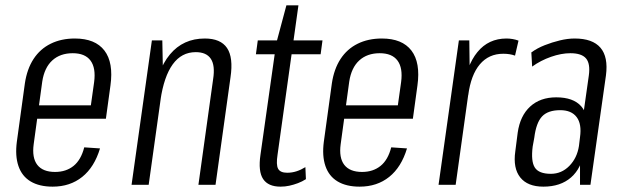

<svg xmlns="http://www.w3.org/2000/svg" viewBox="-20 -691 2334 718"><path d="M177 7Q127 7 94.5 -12.5Q62 -32 49 -70Q36 -108 43 -161L73 -379Q81 -433 105.5 -470.5Q130 -508 169.5 -527.5Q209 -547 260 -547Q336 -547 370.5 -502Q405 -457 393 -371L376 -247H107L114 -297H330L315 -263L332 -384Q339 -437 318.5 -464.5Q298 -492 252 -492Q205 -492 175.5 -465Q146 -438 138 -386L106 -152Q99 -101 119.5 -74.5Q140 -48 186 -48Q227 -48 255 -70.5Q283 -93 295 -140L354 -136Q333 -66 287.5 -29.5Q242 7 177 7Z M777 -395Q785 -446 768.5 -471Q752 -496 712 -496Q659 -496 626 -450.5Q593 -405 580 -316L541 -250L549 -309Q566 -428 615.5 -487.5Q665 -547 746 -547Q805 -547 829 -511.5Q853 -476 842 -402L786 0H722ZM548 -540H587L590 -386L536 0H472Z M1029 7Q983 7 964 -21.5Q945 -50 954 -112L1013 -529L1051 -671H1096L1018 -113Q1012 -75 1020 -60Q1028 -45 1054 -45Q1072 -45 1089 -50.5Q1106 -56 1122 -66L1124 -21Q1110 -12 1094 -6Q1078 0 1062 3.5Q1046 7 1029 7ZM944 -540H1186L1179 -488H937Z M1325 7Q1275 7 1242.5 -12.5Q1210 -32 1197 -70Q1184 -108 1191 -161L1221 -379Q1229 -433 1253.5 -470.5Q1278 -508 1317.5 -527.5Q1357 -547 1408 -547Q1484 -547 1518.5 -502Q1553 -457 1541 -371L1524 -247H1255L1262 -297H1478L1463 -263L1480 -384Q1487 -437 1466.5 -464.5Q1446 -492 1400 -492Q1353 -492 1323.5 -465Q1294 -438 1286 -386L1254 -152Q1247 -101 1267.5 -74.5Q1288 -48 1334 -48Q1375 -48 1403 -70.5Q1431 -93 1443 -140L1502 -136Q1481 -66 1435.5 -29.5Q1390 7 1325 7Z M1696 -540H1735L1737 -380L1684 0H1620ZM1710 -349Q1724 -446 1765.5 -496.5Q1807 -547 1874 -547Q1885 -547 1897 -545Q1909 -543 1919 -539L1906 -483Q1887 -490 1862 -490Q1808 -490 1774.5 -450.5Q1741 -411 1731 -335Z M2149 -176 2182 -409Q2188 -453 2171.5 -472.5Q2155 -492 2113 -492Q2079 -492 2040.5 -478.5Q2002 -465 1970 -442L1967 -495Q1989 -511 2017 -522Q2045 -533 2074 -540Q2103 -547 2129 -547Q2196 -547 2225.5 -512.5Q2255 -478 2246 -409L2188 0H2149ZM2012 7Q1953 7 1925.5 -27.5Q1898 -62 1907 -125L1916 -195Q1925 -258 1962.5 -292.5Q2000 -327 2060 -327Q2124 -327 2153.5 -293.5Q2183 -260 2174 -197L2164 -126Q2155 -62 2115.5 -27.5Q2076 7 2012 7ZM2040 -41Q2080 -41 2109 -70.5Q2138 -100 2145 -145L2149 -178Q2156 -227 2136.5 -253Q2117 -279 2075 -279Q2029 -279 2007 -255.5Q1985 -232 1978 -176L1972 -143Q1965 -88 1980 -64.5Q1995 -41 2040 -41Z"/></svg>

Font: Pathway Extreme Condensed ExtraLight
Style: Italic
Weight: 250
Width: 3
Italic angle: -8°
Version: Version 1.001;gftools[0.9.26]